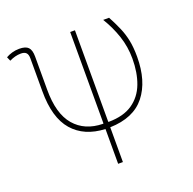

<svg xmlns="http://www.w3.org/2000/svg" viewBox="-130 -668 1003 1000"><g transform="rotate(-20 372.0 -167.5)"><path d="M357.9 202.6V9.8Q242.7 4.9 179.2 -67.9Q115.7 -140.6 116.2 -288.1V-469.7Q116.2 -491.7 106.7 -501Q97.2 -510.3 78.1 -510.3Q61 -510.3 45.4 -506.1Q29.8 -502 13.7 -494.1L3.9 -516.6Q18.6 -525.4 37.8 -531Q57.1 -536.6 78.1 -536.6Q113.3 -536.6 127.9 -521.5Q142.6 -506.3 142.6 -470.2V-287.1Q142.1 -153.3 198.7 -87.4Q255.4 -21.5 355 -20L357.9 -21V-527.8H384.3V-20.5L387.2 -19.5Q469.2 -20 519.5 -54.7Q569.8 -89.4 592.5 -149.4Q615.2 -209.5 615.2 -287.1Q615.2 -352.5 595 -413.1Q574.7 -473.6 541 -528.3H573.7Q595.7 -487.3 610.8 -451.9Q626 -416.5 633.8 -377.9Q641.6 -339.4 641.6 -288.1Q641.6 -152.8 578.4 -73.2Q515.1 6.3 384.3 9.8V202.6Z"/></g></svg>

Font: Roboto Slab Thin
Style: Regular
Weight: 100
Designer: Google
Version: Version 2.000; ttfautohint (v1.8.1.43-b0c9)